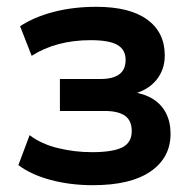

<svg xmlns="http://www.w3.org/2000/svg" viewBox="-20 -534 566 564"><path d="M253 10Q186 10 128.5 -5.5Q71 -21 34 -49L67 -137Q101 -111 150 -99Q199 -87 250 -87Q311 -87 339 -101Q367 -115 367 -149Q367 -180 347 -194Q327 -208 288 -208H156V-302H277Q311 -302 330 -315.5Q349 -329 349 -358Q349 -388 325 -402Q301 -416 246 -416Q196 -416 152.5 -404.5Q109 -393 73 -370L39 -457Q80 -484 137.5 -499Q195 -514 263 -514Q361 -514 412.5 -476.5Q464 -439 464 -371Q464 -328 438 -297.5Q412 -267 367 -257V-264Q404 -259 429.5 -243Q455 -227 468 -201Q481 -175 481 -141Q481 -71 422.5 -30.5Q364 10 253 10Z"/></svg>

Font: Nunitoga
Style: Bold
Weight: 700
Designer: Vernon Adams
Foundry: Vernon Adams
Version: Version 1.0